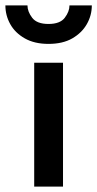

<svg xmlns="http://www.w3.org/2000/svg" viewBox="-47 -693 361 713"><path d="M-27 -673H55Q55 -650 72.5 -627Q90 -604 133 -604Q176 -604 193.5 -627Q211 -650 211 -673H294Q294 -636 275.5 -603.5Q257 -571 221.5 -550.5Q186 -530 133 -530Q81 -530 45 -550.5Q9 -571 -9 -603.5Q-27 -636 -27 -673ZM80 -460H187V0H80Z"/></svg>

Font: Jost* Medium
Style: Regular
Weight: 500
Version: Version 3.7